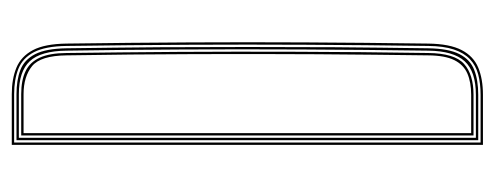

<svg xmlns="http://www.w3.org/2000/svg" viewBox="-277 -563 840 326"><g transform="rotate(-90 143.0 -400.0)"><path d="M60 0V-800H146Q172 -800 191.1 -792.1Q210.2 -784.2 220.9 -764.1Q231.5 -744 232 -707Q233.5 -597 234 -498.2Q234.5 -399.5 234 -301Q233.5 -202.5 232 -93Q231.5 -56.5 221 -36.2Q210.5 -16 191.2 -8Q172 0 145 0ZM64 -4H145Q164.5 -4 179.8 -8.1Q195 -12.2 205.6 -22.2Q216.2 -32.2 222 -49.5Q227.8 -66.8 228 -93Q229.5 -202.5 230 -301Q230.5 -399.5 230 -498.2Q229.5 -597 228 -707Q227.5 -743 217.5 -762.2Q207.5 -781.5 189.2 -788.8Q171 -796 146 -796H64ZM68 -8V-792H146Q170 -792 187.2 -785.4Q204.5 -778.8 214 -760.4Q223.5 -742 224 -707Q225.2 -624.5 225.8 -548.9Q226.2 -473.2 226.2 -399.6Q226.2 -326 225.8 -250.6Q225.2 -175.2 224 -93Q223.5 -58.5 214.2 -40.1Q205 -21.8 187.5 -14.9Q170 -8 145 -8ZM72 -12H145Q184.5 -12 202 -31Q219.5 -50 220 -93Q221.5 -202.5 222 -306.2Q222.5 -410 222 -509.8Q221.5 -609.5 220 -707Q219.5 -750.8 202.1 -769.4Q184.8 -788 146 -788H72ZM76 -16V-784H146Q169.8 -784 185.1 -776.6Q200.5 -769.2 208.1 -752.5Q215.8 -735.8 216 -707Q217.2 -613.5 217.9 -516.6Q218.5 -419.8 218.1 -315.1Q217.8 -210.5 216 -93Q215.5 -48.2 197.5 -32.1Q179.5 -16 145 -16ZM80 -20H145Q166.2 -20 181.1 -26.4Q196 -32.8 203.9 -48.6Q211.8 -64.5 212 -93Q213.2 -181.5 213.9 -282.1Q214.5 -382.8 214.1 -490.4Q213.8 -598 212 -707Q211.5 -751 193.8 -765.5Q176 -780 146 -780H80Z"/></g></svg>

Font: Big Shoulders Inline Display Thin Thin
Style: Regular
Weight: 250
Version: Version 2.002